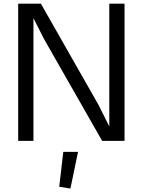

<svg xmlns="http://www.w3.org/2000/svg" viewBox="-20 -779 790 1062"><path d="M80.6 -758.8H206.1L524.9 -198.7L584.5 -79.6V-758.8H668.9V0H544.9L223.6 -563L165 -678.7V0H80.6ZM411.6 61 369.6 263.7 307.6 253.9 330.1 61Z"/></svg>

Font: Duru Sans
Style: Regular
Weight: 400
Designer: Onur Yazõcõgil
Foundry: Onur Yazõcõgil
Version: Version 1.002